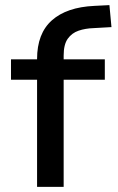

<svg xmlns="http://www.w3.org/2000/svg" viewBox="-20 -731 463 751"><path d="M125 0V-419H23V-499H152L125 -472V-500Q125 -600 183 -651.5Q241 -703 349 -708L408 -711L416 -625L346 -621Q314 -620 287.5 -611Q261 -602 245 -579.5Q229 -557 229 -514V-492L213 -499H390V-419H229V0Z"/></svg>

Font: Nunito Sans 12pt ExtraLight 6pt Medium
Style: Regular
Weight: 500
Version: Version 3.101;gftools[0.9.27]